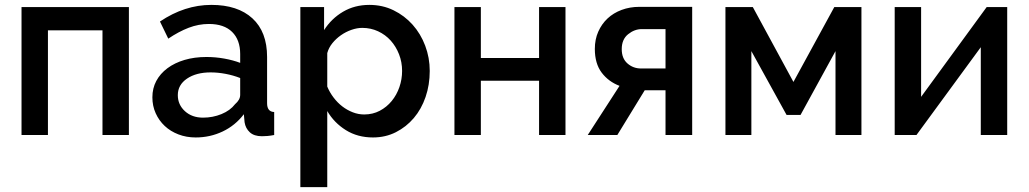

<svg xmlns="http://www.w3.org/2000/svg" viewBox="-20 -552 4207 785"><path d="M507 0H399V-428H176V0H68V-523H507Z M780 10Q742 10 709.5 -2.5Q677 -15 653.5 -37Q630 -59 616.5 -89Q603 -119 603 -154Q603 -191 619 -221Q635 -251 664.5 -273Q694 -295 734.5 -307Q775 -319 824 -319Q861 -319 897 -312.5Q933 -306 962 -295V-331Q962 -389 929 -421.5Q896 -454 834 -454Q792 -454 751.5 -438.5Q711 -423 668 -394L634 -464Q735 -532 844 -532Q952 -532 1012 -477Q1072 -422 1072 -319V-130Q1072 -95 1101 -94V0Q1085 3 1073.5 4Q1062 5 1051 5Q1019 5 1001.5 -11Q984 -27 980 -52L977 -85Q942 -39 890.5 -14.5Q839 10 780 10ZM810 -71Q850 -71 885.5 -85.5Q921 -100 941 -126Q962 -144 962 -164V-233Q934 -244 902.5 -250Q871 -256 841 -256Q782 -256 744.5 -230.5Q707 -205 707 -163Q707 -124 736 -97.5Q765 -71 810 -71Z M1505 10Q1442 10 1394 -20Q1346 -50 1318 -98V213H1208V-523H1305V-429Q1335 -476 1382.5 -504Q1430 -532 1490 -532Q1544 -532 1589 -510Q1634 -488 1667 -451Q1700 -414 1718.5 -365Q1737 -316 1737 -262Q1737 -205 1720 -155.5Q1703 -106 1672 -69.5Q1641 -33 1598.5 -11.5Q1556 10 1505 10ZM1469 -84Q1504 -84 1532.5 -99Q1561 -114 1581.5 -139Q1602 -164 1613 -196Q1624 -228 1624 -262Q1624 -298 1611.5 -330Q1599 -362 1577.5 -386Q1556 -410 1526 -424Q1496 -438 1461 -438Q1440 -438 1417 -430Q1394 -422 1374 -408Q1354 -394 1339 -375.5Q1324 -357 1318 -335V-198Q1328 -174 1344 -153Q1360 -132 1379.5 -117Q1399 -102 1422 -93Q1445 -84 1469 -84Z M1946 -315H2184V-523H2292V0H2184V-222H1946V0H1838V-523H1946Z M2513 -201Q2468 -218 2440 -255Q2412 -292 2412 -352Q2412 -391 2426 -422.5Q2440 -454 2464 -476.5Q2488 -499 2521.5 -511.5Q2555 -524 2594 -524H2810V0H2701V-183H2616L2504 0H2383ZM2701 -272V-433H2604Q2574 -433 2548 -412Q2522 -391 2522 -351Q2522 -313 2545.5 -292.5Q2569 -272 2601 -272Z M3224 -217 3391 -523H3502V0H3396V-343L3253 -82H3196L3052 -343V0H2946V-523H3058Z M3746 -156 4014 -523H4098V0H3990V-359L3727 0H3638V-523H3746Z"/></svg>

Font: Oxford Sans SemiBold
Style: Regular
Weight: 600
Designer: Matt McInerney, Pablo Impallari, Rodrigo Fuenzalida
Foundry: Matt McInerney, Pablo Impallari, Rodrigo Fuenzalida
Version: Version 3.000g; ttfautohint (v1.5) -l 8 -r 28 -G 28 -x 14 -D